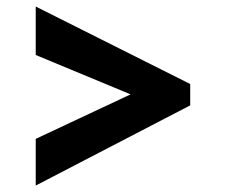

<svg xmlns="http://www.w3.org/2000/svg" viewBox="-20 -666 692 588"><path d="M89.4 -240.7 379.9 -377 89.4 -497.6V-646L562.5 -408.7V-343.3L89.4 -97.7Z"/></svg>

Font: Merriweather
Style: Heavy
Weight: 900
Version: Version 1.003